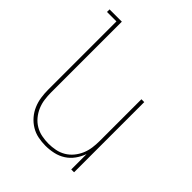

<svg xmlns="http://www.w3.org/2000/svg" viewBox="-203 -867 1006 1006"><g transform="rotate(45 300.0 -363.5)"><path d="M297 8Q269 8 241.5 2.5Q214 -3 190 -17.5Q166 -32 147.5 -53.5Q129 -75 118 -101Q107 -127 103 -154.5Q99 -182 99 -210V-716H29V-735H120V-210Q120 -185 123.5 -159.5Q127 -134 137 -110.5Q147 -87 163.5 -67Q180 -47 202 -34Q224 -21 249.5 -16Q275 -11 300 -11Q325 -11 350.5 -16Q376 -21 398 -34Q420 -47 436.5 -67Q453 -87 463 -110.5Q473 -134 476.5 -159.5Q480 -185 480 -210V-520H501V0H480V-114Q470 -86 452.5 -61.5Q435 -37 410 -21Q385 -5 355.5 1.5Q326 8 297 8Z"/></g></svg>

Font: Iosevka Thin Extended
Style: Regular
Weight: 100
Width: 7
Monospace: yes
Designer: Belleve Invis
Foundry: Belleve Invis
Version: Version 32.5.0; ttfautohint (v1.8.4)